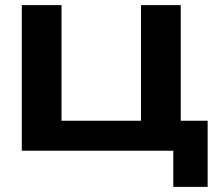

<svg xmlns="http://www.w3.org/2000/svg" viewBox="-20 -588 855 749"><path d="M530 -568V-117H220V-568H65V0H656V141H790V-117H685V-568Z"/></svg>

Font: Bounded Med
Style: Regular
Weight: 500
Designer: Vlad Churkin
Version: Version 3.0